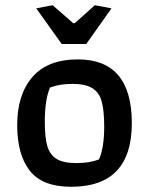

<svg xmlns="http://www.w3.org/2000/svg" viewBox="-20 -709 572 737"><path d="M119 -677 182 -689 261 -620H267L344 -689L408 -677L311 -540H217ZM46 -229Q46 -346 104.5 -413.5Q163 -481 279 -481Q486 -481 486 -236Q486 8 253 8Q143 8 94.5 -53.5Q46 -115 46 -229ZM360 -97Q380 -142 380 -223Q380 -284 370.5 -319Q361 -354 334.5 -370.5Q308 -387 258 -387Q208 -387 172 -373Q152 -327 152 -240Q152 -180 162 -147Q172 -114 198 -98.5Q224 -83 274 -83Q324 -83 360 -97Z"/></svg>

Font: Athiti SemiBold
Style: Regular
Weight: 600
Designer: CadsonDemak Team
Foundry: CadsonDemak
Version: Version 1.032